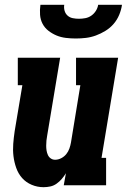

<svg xmlns="http://www.w3.org/2000/svg" viewBox="-20 -770 540 798"><path d="M161 8Q135 8 111.5 -2Q88 -12 72 -30Q56 -48 47.5 -72Q39 -96 36 -121Q33 -146 35 -172Q37 -198 41 -225L73 -416H54V-530H230L176 -206Q174 -196 173 -185.5Q172 -175 172 -164.5Q172 -154 173.5 -144.5Q175 -135 179 -126Q183 -117 191 -111.5Q199 -106 209 -106Q222 -106 234.5 -112.5Q247 -119 255.5 -129.5Q264 -140 268.5 -153Q273 -166 275 -178L314 -416H296V-530H471L402 -114H421V0H245L254 -50Q246 -37 236.5 -26Q227 -15 215 -6.5Q203 2 189 5Q175 8 161 8ZM295 -610Q274 -610 253.5 -612.5Q233 -615 215 -622.5Q197 -630 181.5 -642Q166 -654 157 -671Q148 -688 146.5 -708.5Q145 -729 148 -750H247Q245 -737 248.5 -725Q252 -713 261 -705Q270 -697 282.5 -694.5Q295 -692 308 -692Q321 -692 334.5 -694.5Q348 -697 359.5 -705Q371 -713 378.5 -725Q386 -737 388 -750H487Q484 -729 475.5 -708.5Q467 -688 452.5 -671Q438 -654 418.5 -642Q399 -630 378.5 -622.5Q358 -615 337 -612.5Q316 -610 295 -610Z"/></svg>

Font: Iosevka Slab Heavy Oblique
Style: Regular
Weight: 900
Italic angle: -9°
Monospace: yes
Designer: Belleve Invis
Foundry: Belleve Invis
Version: Version 11.1.1; ttfautohint (v1.8.3)